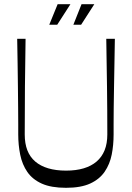

<svg xmlns="http://www.w3.org/2000/svg" viewBox="-20 -885 630 916"><path d="M295 11Q224 11 179.5 -9Q135 -29 110.5 -64.5Q86 -100 76.5 -146.5Q67 -193 67 -244Q67 -260 67 -293Q67 -326 66.5 -371Q66 -416 65.5 -470Q65 -524 64 -583Q63 -642 62 -700H102Q100 -586 99 -472Q98 -358 98 -244Q98 -200 110.5 -168Q123 -136 148 -114.5Q173 -93 210 -82Q247 -71 295 -71Q343 -71 379.5 -82Q416 -93 441 -114.5Q466 -136 479 -168Q492 -200 492 -244Q492 -358 490.5 -472Q489 -586 487 -700H528Q527 -642 526 -583Q525 -524 524 -470Q523 -416 522.5 -370.5Q522 -325 522 -292Q522 -259 522 -243Q522 -193 513 -147.5Q504 -102 479.5 -66Q455 -30 410.5 -9.5Q366 11 295 11ZM253 -767H215L255 -865H316ZM367 -767H330L369 -865H430Z"/></svg>

Font: Ojuju
Style: Regular
Weight: 400
Designer: Chisaokwu Joboson, Mirko Velimirovic
Foundry: Udi Foundry
Version: Version 1.000